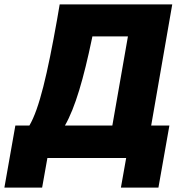

<svg xmlns="http://www.w3.org/2000/svg" viewBox="-70 -720 835 875"><path d="M-50 135H122L146 0H505L481 135H652L702 -148H619L715 -700H202L190 -630C146 -383 109 -224 64 -148H0ZM226 -148C273 -230 311 -362 349 -544L351 -554H513L442 -148Z"/></svg>

Font: Fixel Display 20240404 ExBold
Style: Italic
Weight: 800
Italic angle: -10°
Designer: AlfaBravo + MacPaw
Foundry: Kyrylo Tkachov, Marchela Mozhyna, Serhii Makarenko, Maria Weinstein, Zakhar Kryvoshyya
Version: Version 1.211;Glyphs 3.2 (3225)